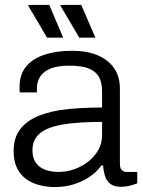

<svg xmlns="http://www.w3.org/2000/svg" viewBox="-20 -743 579 775"><path d="M201 12Q170 12 140 4.5Q110 -3 86.5 -19.5Q63 -36 49 -64Q35 -92 35 -133Q35 -187 61.5 -221.5Q88 -256 136 -275.5Q184 -295 249.5 -302Q315 -309 392 -309V-376Q392 -408 380.5 -430.5Q369 -453 340.5 -465.5Q312 -478 260 -478Q210 -478 181 -465Q152 -452 140.5 -431.5Q129 -411 129 -386V-370H60Q59 -375 59 -380Q59 -385 59 -392Q59 -442 85 -474Q111 -506 159 -522Q207 -538 269 -538Q332 -538 375 -519.5Q418 -501 441 -467Q464 -433 464 -385V-83Q464 -64 471.5 -56.5Q479 -49 492 -49H534V-3Q519 3 502.5 7Q486 11 468 11Q442 11 426.5 0Q411 -11 404.5 -31Q398 -51 396 -75H389Q370 -48 340.5 -28.5Q311 -9 276 1.5Q241 12 201 12ZM216 -49Q249 -49 280 -60Q311 -71 336 -90.5Q361 -110 376.5 -137Q392 -164 392 -197V-251Q299 -251 236.5 -241Q174 -231 142.5 -206Q111 -181 111 -136Q111 -106 124.5 -86.5Q138 -67 162 -58Q186 -49 216 -49ZM300 -591 224 -720 225 -723H308L365 -591ZM170 -591 94 -720 95 -723H179L235 -591Z"/></svg>

Font: Archivo SemiBold Light
Style: Regular
Weight: 300
Version: Version 2.001